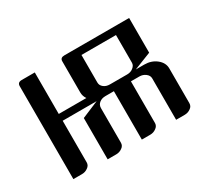

<svg xmlns="http://www.w3.org/2000/svg" viewBox="-94 -596 827 753"><g transform="rotate(-30 319.5 -219.0)"><path d="M47.9 0V-420.9Q47.9 -438 66.9 -438H126V-250H251Q241.2 -264.2 241.2 -280.8V-421.9Q241.2 -438 259.8 -438H553.2V-280.8L475.1 -250H513.2Q545.4 -250 567.9 -231.9Q590.8 -213.4 590.8 -188V-30.8Q590.8 -16.6 579.1 -8.8Q567.4 0 551.8 0H513.2V-188Q513.2 -200.7 501 -210Q488.8 -219.2 473.1 -219.2H435.1V-30.8Q435.1 -17.1 422.9 -8.8Q411.1 0 396 0H357.9V-219.2H319.8Q302.7 -219.2 292 -210.4Q280.8 -201.7 280.8 -187V-30.8Q280.8 -16.6 269 -8.8Q257.3 0 242.2 0H203.1V-187L279.8 -219.2H126V-30.8Q126 -17.1 113.8 -8.8Q102.1 0 86.9 0ZM318.8 -280.8Q318.8 -267.6 330.1 -258.8Q340.8 -250 357.9 -250H436Q452.1 -250 462.9 -258.8Q475.1 -268.1 475.1 -280.8V-405.8H318.8Z"/></g></svg>

Font: Hhenum
Style: Regular
Weight: 400
Designer: T. Christopher White
Version: Version 1.0